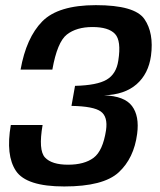

<svg xmlns="http://www.w3.org/2000/svg" viewBox="-20 -700 606 728"><path d="M223.5 7Q372 7 430 -46.5Q488 -100 500 -192.5Q509 -260 480.5 -298Q452 -336 374.5 -338.5Q452.5 -341 497.8 -380.5Q543 -420 552.5 -488.5Q564 -575 527.5 -627.8Q491 -680.5 343.5 -680.5Q201 -680.5 140.2 -618.8Q79.5 -557 58 -436H178.5Q197 -540.5 233.5 -569Q270 -597.5 330.5 -597.5Q391.5 -597.5 416 -571.5Q440.5 -545.5 428.5 -470Q421 -419.5 384.5 -398Q348 -376.5 264.5 -374.5L251 -298.5Q335 -297 362.2 -277.2Q389.5 -257.5 382 -206Q370 -128 335 -101.8Q300 -75.5 238 -75.5Q176 -75.5 150.5 -103Q125 -130.5 141.5 -226H21Q1 -111 40.5 -52Q80 7 223.5 7Z"/></svg>

Font: Anybody UltraCondensed Thin Medium
Style: Italic
Weight: 500
Italic angle: -10°
Version: Version 1.111